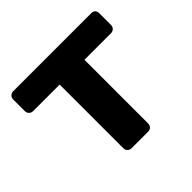

<svg xmlns="http://www.w3.org/2000/svg" viewBox="-133 -663 805 805"><g transform="rotate(-45 269.5 -260.0)"><path d="M221 0Q210 0 203 -7Q196 -14 196 -25V-402H39Q28 -402 21 -409Q14 -416 14 -427V-495Q14 -506 21 -513Q28 -520 39 -520H500Q525 -520 525 -495V-427Q525 -416 518 -409Q511 -402 500 -402H343V-25Q343 -14 336.5 -7Q330 0 319 0Z"/></g></svg>

Font: Fz Rubik SemBd
Style: Regular
Weight: 600
Designer: Hubert and Fischer
Foundry: Hubert and Fischer
Version: Vit hóa bi FontZin.com